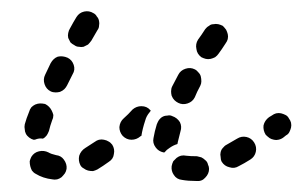

<svg xmlns="http://www.w3.org/2000/svg" viewBox="-20 -305 550 349"><path d="M360 2Q360 -2 358 -6Q357 -11 353 -14Q350 -17 346 -19Q342 -20 338 -21Q326 -21 318 -22Q314 -23 309 -22Q305 -21 301 -18Q298 -15 295 -12Q293 -8 292 -3Q291 6 296 13Q301 21 311 22Q322 24 337 24Q347 25 353 18Q360 11 360 2ZM92 17Q95 14 98 10Q100 7 101 2Q102 -7 96 -15Q91 -22 82 -23Q73 -25 68 -28Q60 -32 51 -30Q42 -28 37 -20Q35 -16 34 -12Q34 -7 35 -3Q36 1 38 5Q41 9 45 11Q58 19 75 21Q79 22 84 21Q88 20 92 17ZM184 -42Q181 -46 177 -48Q174 -50 169 -51Q165 -52 160 -51Q156 -50 152 -47Q143 -41 135 -36Q127 -31 124 -22Q122 -13 126 -5Q128 -1 132 1Q136 4 140 5Q144 6 149 6Q153 5 157 3Q167 -3 178 -11Q186 -16 187 -25Q189 -34 184 -42ZM442 -46Q437 -54 428 -56Q419 -58 411 -53Q401 -47 392 -42Q388 -40 385 -36Q382 -33 381 -28Q380 -24 381 -20Q381 -15 383 -11Q388 -3 397 -1Q406 2 414 -3Q424 -8 435 -15Q443 -20 445 -29Q447 -38 442 -46ZM259 -54Q261 -66 265 -79Q267 -84 269 -87Q272 -91 276 -93Q280 -95 285 -95Q289 -96 293 -94Q302 -91 307 -83Q311 -75 308 -66Q305 -55 303 -46Q303 -46 303 -45Q303 -44 302 -43Q295 -41 288 -36Q283 -33 279 -28Q279 -28 278 -28Q278 -28 277 -28Q268 -30 263 -37Q257 -45 259 -54ZM509 -73Q510 -77 509 -82Q508 -86 505 -90Q503 -94 499 -96Q495 -98 491 -99Q487 -100 482 -99Q478 -98 474 -95L469 -92Q461 -86 459 -77Q458 -68 463 -60Q466 -57 470 -54Q473 -52 478 -51Q482 -50 486 -51Q491 -52 495 -55L500 -59Q504 -61 506 -65Q508 -69 509 -73ZM27 -62Q25 -66 25 -70Q24 -74 25 -79Q28 -90 33 -102Q34 -106 37 -110Q40 -113 44 -115Q49 -117 53 -117Q57 -117 62 -116Q66 -114 69 -111Q72 -108 74 -104Q76 -100 77 -96Q77 -91 75 -87Q71 -76 69 -67Q67 -62 65 -59Q62 -55 58 -53Q52 -54 46 -52Q44 -51 42 -51Q41 -51 41 -51Q41 -51 41 -51Q37 -52 33 -55Q29 -58 27 -62ZM254 -104Q254 -104 254 -104Q253 -105 253 -105Q247 -112 237 -112Q228 -112 221 -106Q213 -97 205 -90Q198 -84 197 -74Q197 -65 203 -58Q210 -51 219 -51Q228 -51 235 -57Q236 -58 237 -58Q239 -71 244 -86Q246 -94 252 -101Q253 -102 254 -104ZM292 -131Q294 -126 297 -123Q300 -120 304 -118Q312 -114 321 -117Q330 -120 334 -128Q338 -138 344 -149Q346 -153 346 -157Q346 -162 345 -166Q344 -170 341 -173Q338 -177 334 -179Q326 -183 317 -180Q308 -177 304 -169Q298 -158 293 -148Q291 -144 291 -139Q291 -135 292 -131ZM72 -139Q76 -137 81 -137Q85 -137 89 -138Q94 -140 97 -143Q100 -146 102 -150Q107 -160 112 -170Q117 -178 114 -187Q111 -196 103 -200Q94 -204 85 -202Q77 -199 72 -190Q67 -180 62 -169Q58 -161 61 -152Q64 -143 72 -139ZM346 -201Q350 -199 354 -198Q358 -197 363 -198Q367 -199 371 -201Q375 -204 377 -207Q383 -215 390 -226Q393 -230 394 -234Q395 -239 394 -243Q393 -247 391 -251Q388 -255 385 -258Q381 -260 377 -261Q372 -262 368 -261Q363 -261 360 -258Q356 -256 353 -252Q346 -241 340 -233Q335 -225 337 -216Q338 -207 346 -201ZM104 -236Q106 -232 108 -228Q111 -225 115 -223Q119 -220 123 -220Q128 -219 132 -220Q136 -222 140 -224Q143 -227 146 -231Q153 -243 157 -250Q160 -254 160 -258Q161 -263 160 -267Q159 -272 156 -275Q154 -279 150 -281Q142 -286 133 -284Q124 -282 119 -274Q114 -266 107 -253Q105 -250 104 -245Q103 -241 104 -236Z"/></svg>

Font: FRB American Cursive Guidelines Arrows Dashed Extrabold
Style: Bold Italic
Weight: 800
Italic angle: -25°
Version: Version 2.0;Modular Font Editor K font №1